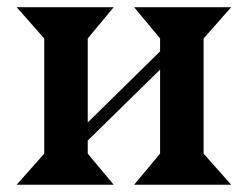

<svg xmlns="http://www.w3.org/2000/svg" viewBox="-20 -510 684 530"><path d="M293.9 0H25.9L102.1 -85.9V-403.8L25.9 -490.2H293.9L222.2 -403.8V-171.9L421.9 -368.2V-403.8L350.1 -490.2H618.2L542 -403.8V-85.9L618.2 0H350.1L421.9 -85.9V-317.9L222.2 -122.1V-85.9Z"/></svg>

Font: Bluu Next
Style: Bold
Weight: 700
Designer: Jean-Baptiste Morizot, Igor Stepanchenko (Cyrillic)
Foundry: Igor Stepanchenko
Version: Version 1.005